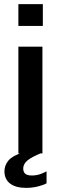

<svg xmlns="http://www.w3.org/2000/svg" viewBox="-20 -743 294 930"><path d="M69 0V-517H185.5V0ZM69 -617.5V-723H187.5V-617.5ZM106 167Q56 167 28.8 146Q1.5 125 1.5 86.5Q1.5 58 21.2 34.2Q41 10.5 100.5 -8.5L186.5 -4Q135 16 113.8 33.5Q92.5 51 92.5 73Q92.5 90 102.2 98.5Q112 107 133.5 107Q156.5 107 174.8 100.5Q193 94 205.5 87V145Q192.5 152.5 165 159.8Q137.5 167 106 167Z"/></svg>

Font: Public Sans Thin SemiBold
Style: Regular
Weight: 600
Version: Version 2.001